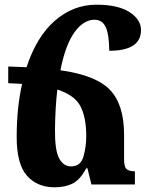

<svg xmlns="http://www.w3.org/2000/svg" viewBox="-20 -785 620 817"><path d="M347 -69H352L369 0H554V-56Q529 -56 518.5 -65.5Q508 -75 508 -107V-211Q508 -340 448 -402.5Q388 -465 237 -486Q259 -596 297.5 -648.5Q336 -701 382 -701Q414 -701 429 -671.5Q444 -642 445 -569Q580 -569 580 -657Q580 -702 531 -733.5Q482 -765 391 -765Q291 -765 213 -696.5Q135 -628 93 -499Q57 -501 15 -502V-431Q46 -430 74 -428Q51 -326 51 -202Q51 -86 95 -37Q139 12 212 12Q257 12 289 -4Q321 -20 347 -69ZM214 -235Q215 -328 224 -404Q298 -380 322.5 -332.5Q347 -285 347 -206Q347 -160 335 -118.5Q323 -77 282 -77Q250 -77 231.5 -111.5Q213 -146 214 -235Z"/></svg>

Font: Noto Serif Armenian SemiCondensed Extra
Style: Regular
Weight: 800
Width: 4
Designer: Monotype Design Team
Foundry: Monotype Imaging Inc.
Version: Version 1.901